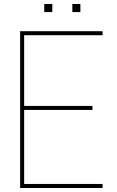

<svg xmlns="http://www.w3.org/2000/svg" viewBox="-20 -935 580 955"><path d="M80.1 -779.8H490.2V-759.8H100.1V-408.2H439.9V-388.2H100.1V-20H490.2V0H80.1ZM379.9 -915V-875H339.8V-915ZM240.2 -915V-875H200.2V-915Z"/></svg>

Font: Cooper Hewitt
Style: Thin
Weight: 701
Designer: Village Type and Design LLC
Foundry: Cooper Hewitt Smithsonian Design Museum
Version: 1.000